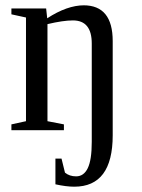

<svg xmlns="http://www.w3.org/2000/svg" viewBox="-20 -491 534 724"><path d="M297 -471H295Q405 -471 405 -336V19Q405 213 260 213Q230 213 189 204V107H212L225 160Q242 174 267 174Q296 174 311 143Q326 112 326 44V-327Q326 -414 255 -414Q218 -414 159 -400V-34L221 -22V0H23V-22L78 -34V-425L23 -437V-459H154L158 -422Q233 -471 297 -471Z"/></svg>

Font: Libra Serif Modern
Style: Regular
Weight: 400
Designer: Stefan Peev, Context Ltd
Foundry: Stefan Peev, Context Ltd
Version: Version 1.000